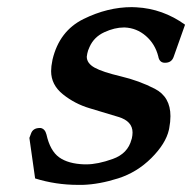

<svg xmlns="http://www.w3.org/2000/svg" viewBox="-20 -498 540 539"><path d="M443.4 -321.8H441.4Q427.2 -322.8 424.3 -339.8Q415.5 -374.5 389.6 -397Q363.8 -419.4 330.1 -420.9H328.1Q301.8 -420.9 272.7 -407.5Q243.7 -394 231.4 -366.2Q226.6 -356 225.1 -348.1Q224.1 -343.3 223.6 -338.9Q223.6 -320.3 245.6 -308.1Q267.6 -295.9 319.1 -283.7Q370.6 -271.5 414.6 -248.8Q458.5 -226.1 458.5 -171.9Q458.5 -156.2 455.1 -138.2L454.1 -133.3Q445.3 -94.7 405 -54.4Q364.7 -14.2 311.8 2.7Q258.8 19.5 212.4 21H198.7Q136.7 21 78.6 2.9L62.5 -110.8L66.9 -122.6Q72.3 -138.7 91.8 -138.7H94.2Q106.4 -136.2 110.4 -120.6Q120.6 -74.7 146 -56.4Q171.4 -38.1 216.8 -36.6H222.2Q254.4 -36.6 296.6 -51.8Q338.9 -66.9 349.1 -106.4L350.1 -109.4Q352.1 -118.2 352.1 -126Q352.1 -157.7 312.7 -169.7Q273.4 -181.6 231.7 -194.1Q189.9 -206.5 156.7 -233.2Q123.5 -259.8 123.5 -298.3Q123.5 -312 127 -328.1L127.4 -330.6Q146.5 -411.1 214.4 -444.6Q282.2 -478 350.1 -478Q356.9 -478 362.8 -477.5Q437 -473.6 499.5 -428.7L467.3 -337.9Q461.4 -321.8 443.4 -321.8Z"/></svg>

Font: Caudex
Style: Bold
Weight: 700
Italic angle: -13°
Version: Version 1.04